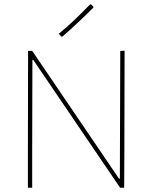

<svg xmlns="http://www.w3.org/2000/svg" viewBox="-20 -874 710 894"><path d="M558.1 0H539.1L134.8 -595.2H130.9L129.9 -199.2V0H109.9V-189.9L110.8 -637.2H129.9L534.2 -42H538.1L540 -636.2L560.1 -638.2L559.1 -175.8ZM415 -842.8 414.1 -837.9Q381.8 -805.7 342.8 -769Q301.8 -730.5 270 -703.1L265.1 -704.1L253.9 -716.8Q291.5 -748 324.2 -778.8Q347.2 -800.3 399.9 -854L404.8 -853Z"/></svg>

Font: Datalegreya
Style: Gradient
Weight: 400
Designer: Figs Lab
Foundry: Figs Lab
Version: Version 1.002;PS 001.002;hotconv 1.0.70;makeotf.lib2.5.58329